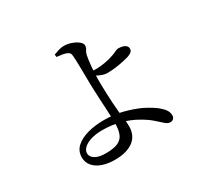

<svg xmlns="http://www.w3.org/2000/svg" viewBox="-165 -999 1329 1262"><g transform="rotate(-30 500.0 -367.5)"><path d="M370 41Q317 41 276 26.5Q235 12 211.5 -15.5Q188 -43 188 -81Q188 -130 222.5 -161Q257 -192 313.5 -207Q370 -222 433 -222Q513 -222 577.5 -205Q642 -188 694 -165Q727 -149 761 -127.5Q795 -106 818.5 -80Q842 -54 842 -26Q842 -9 833 0Q824 9 808 9Q790 9 770.5 -8.5Q751 -26 721 -52.5Q691 -79 643 -106Q593 -135 530 -152.5Q467 -170 392 -170Q345 -170 308.5 -159Q272 -148 251.5 -129Q231 -110 231 -88Q231 -61 259 -43.5Q287 -26 339 -26Q400 -26 432.5 -41Q465 -56 477.5 -87.5Q490 -119 490 -168Q490 -186 489 -216Q488 -246 486 -281Q484 -316 482 -353Q480 -390 479 -423Q478 -456 477 -481Q477 -504 476.5 -536Q476 -568 475.5 -599.5Q475 -631 474 -655.5Q473 -680 472 -687Q471 -703 465 -711Q459 -719 445 -724Q430 -730 410.5 -732.5Q391 -735 374 -737L372 -756Q390 -763 410.5 -769.5Q431 -776 453 -776Q481 -776 509.5 -765.5Q538 -755 556.5 -740Q575 -725 575 -710Q575 -693 567 -682Q559 -671 553 -650Q550 -637 547 -614.5Q544 -592 541.5 -566Q539 -540 538 -514.5Q537 -489 537 -469Q537 -452 537.5 -423Q538 -394 539.5 -359Q541 -324 543 -289.5Q545 -255 548 -226Q551 -190 555.5 -164Q560 -138 560 -103Q560 -72 549 -45.5Q538 -19 515 0Q492 19 456 30Q420 41 370 41ZM611 -478Q595 -478 577 -484Q559 -490 543 -498.5Q527 -507 516 -514L515 -542Q528 -540 541 -539Q554 -538 562 -538Q589 -538 625.5 -544Q662 -550 690 -560Q714 -568 728.5 -575.5Q743 -583 753 -583Q772 -583 787.5 -578.5Q803 -574 811.5 -565Q820 -556 820 -542Q820 -531 811.5 -521.5Q803 -512 783 -505Q768 -500 739.5 -493.5Q711 -487 677 -482.5Q643 -478 611 -478Z"/></g></svg>

Font: Noto Serif SC ExtraLight Medium
Style: Regular
Weight: 500
Version: Version 2.002-H1;hotconv 1.1.0;makeotfexe 2.6.0